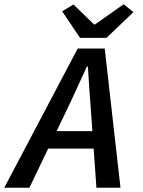

<svg xmlns="http://www.w3.org/2000/svg" viewBox="-53 -882 673 902"><path d="M-33 0 312 -654H439L513 0H400L374 -365Q370 -415 366.5 -466Q363 -517 360 -569H355Q331 -518 308.5 -468Q286 -418 261 -366L85 0ZM128 -184 148 -266H442L424 -184ZM323 -704 239 -829 292 -861 389 -767H393L528 -862L574 -825L447 -704Z"/></svg>

Font: Source Code Pro ExtraLight SemiBold
Style: Italic
Weight: 600
Italic angle: -11°
Monospace: yes
Version: Version 1.016;hotconv 1.0.116;makeotfexe 2.5.65601